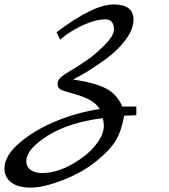

<svg xmlns="http://www.w3.org/2000/svg" viewBox="-82 -665 758 863"><path d="M-62 92.8Q-62 34.7 6.6 -23.7Q75.2 -82 172.6 -121.6Q270 -161.1 366.2 -174.8Q351.1 -199.7 320.6 -216.3Q290 -232.9 242.4 -245.4Q194.8 -257.8 185.8 -265.9Q176.8 -273.9 176.8 -288.6Q176.8 -303.2 189.5 -315.7Q202.1 -328.1 237.1 -348.6Q272 -369.1 310.1 -395.5Q348.1 -421.9 389.2 -463.4Q430.2 -504.9 430.2 -532.2Q430.2 -578.1 391.1 -578.1Q349.1 -578.1 291.5 -552Q233.9 -525.9 188 -486.8L171.9 -520Q337.9 -645 428 -645Q518.1 -645 518.1 -577.1Q518.1 -535.2 484.6 -489Q451.2 -442.9 401.9 -405.8Q310.1 -337.9 246.1 -308.1Q350.1 -292 397.9 -265.4Q445.8 -238.8 467.8 -186H530.8V-147L476.1 -145Q463.9 -75.2 437.5 -32Q411.1 11.2 349.1 61Q287.1 110.8 200.4 144.5Q113.8 178.2 55.9 178.2Q-2 178.2 -32 154.5Q-62 130.9 -62 92.8ZM36.1 60.1Q36.1 84 55.2 98.4Q74.2 112.8 106.9 112.8Q188 112.8 277.8 50.8Q326.7 17.6 355.7 -23.2Q384.8 -64 384.8 -100.1Q384.8 -116.2 379.9 -133.8Q230 -115.7 133.1 -55.4Q36.1 4.9 36.1 60.1Z"/></svg>

Font: Marck Script
Style: Regular
Weight: 400
Designer: Denis Masharov, Marck Fogel
Foundry: Denis Masharov
Version: Version 1.002